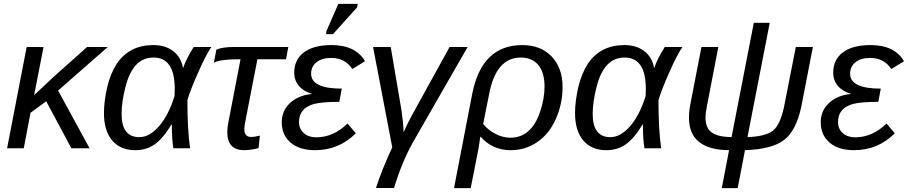

<svg xmlns="http://www.w3.org/2000/svg" viewBox="-20 -773 4733 1001"><path d="M447 0H352L221 -245L139 -185L104 0H17L119 -528H207L158 -277L257 -370L434 -528H542L283 -301Z M779 -538Q842 -538 883 -506.5Q924 -475 934 -419H935Q951 -467 990 -528H1082Q1055 -490 1014 -397Q974 -308 957 -251Q957 -95 971 0H884Q876 -46 876 -116V-124H874Q830 -51 786.5 -20.5Q743 10 686 10Q608 10 565 -40.5Q522 -91 522 -183Q522 -245 539 -319Q556 -390 589 -441Q655 -538 779 -538ZM781 -473Q725 -473 689 -434Q653 -395 634 -319Q614 -241 614 -179Q614 -58 706 -58Q760 -58 809.5 -115.5Q859 -173 890 -272L891 -309Q891 -473 781 -473Z M1234 -464H1221Q1129 -464 1095 -446L1108 -514Q1138 -528 1200 -528H1483L1471 -464H1322L1257 -130Q1254 -113 1254 -99Q1254 -59 1289 -59Q1308 -59 1335 -66L1328 -1Q1286 10 1253 10Q1165 10 1165 -84Q1165 -107 1170 -132Z M1628 -57Q1718 -57 1792 -129L1835 -78Q1747 10 1622 10Q1541 10 1495 -29.5Q1449 -69 1449 -136Q1449 -196 1492 -236Q1535 -276 1605 -283L1606 -284Q1563 -296 1538.5 -325Q1514 -354 1514 -394Q1514 -462 1564.5 -500Q1615 -538 1708 -538Q1834 -538 1883 -454L1817 -413Q1779 -471 1706 -471Q1658 -471 1630 -448.5Q1602 -426 1602 -389Q1602 -311 1762 -311L1749 -242Q1659 -242 1617 -231Q1539 -209 1539 -137Q1539 -101 1564 -79Q1589 -57 1628 -57ZM1716 -595H1680L1682 -611L1744 -753H1845L1842 -735Z M1925 -528H2017L2073 -199L2080 -143Q2084 -110 2084 -83Q2109 -140 2142 -198L2324 -528H2418L2130 -26Q2075 74 2034 207H1940Q1972 109 2025 -5Z M2703 -538Q2799 -538 2856 -478.5Q2913 -419 2913 -319Q2913 -232 2878 -153Q2844 -76 2782 -33Q2720 10 2643 10Q2547 10 2486 -60H2484L2475 0L2434 208H2347L2442 -284Q2492 -538 2703 -538ZM2695 -473Q2566 -473 2530 -282L2499 -127Q2523 -96 2562.5 -75.5Q2602 -55 2640 -55Q2696 -55 2734 -89Q2773 -122 2796 -191Q2819 -260 2819 -321Q2819 -395 2786.5 -434Q2754 -473 2695 -473Z M3235 -538Q3298 -538 3339 -506.5Q3380 -475 3390 -419H3391Q3407 -467 3446 -528H3538Q3511 -490 3470 -397Q3430 -308 3413 -251Q3413 -95 3427 0H3340Q3332 -46 3332 -116V-124H3330Q3286 -51 3242.5 -20.5Q3199 10 3142 10Q3064 10 3021 -40.5Q2978 -91 2978 -183Q2978 -245 2995 -319Q3012 -390 3045 -441Q3111 -538 3235 -538ZM3237 -473Q3181 -473 3145 -434Q3109 -395 3090 -319Q3070 -241 3070 -179Q3070 -58 3162 -58Q3216 -58 3265.5 -115.5Q3315 -173 3346 -272L3347 -309Q3347 -473 3237 -473Z M3993 -654 3877 -58Q3973 -62 4010 -92Q4047 -122 4067 -213L4129 -528H4218L4157 -214Q4130 -90 4067 -42.5Q4004 5 3864 10L3826 208H3743L3781 10Q3572 8 3572 -159Q3572 -193 3579 -229L3637 -528H3725L3666 -222Q3658 -180 3658 -161Q3658 -106 3690.5 -82.5Q3723 -59 3794 -58L3910 -654Z M4438 -57Q4528 -57 4602 -129L4645 -78Q4557 10 4432 10Q4351 10 4305 -29.5Q4259 -69 4259 -136Q4259 -196 4302 -236Q4345 -276 4415 -283L4416 -284Q4373 -296 4348.5 -325Q4324 -354 4324 -394Q4324 -462 4374.5 -500Q4425 -538 4518 -538Q4644 -538 4693 -454L4627 -413Q4589 -471 4516 -471Q4468 -471 4440 -448.5Q4412 -426 4412 -389Q4412 -311 4572 -311L4559 -242Q4469 -242 4427 -231Q4349 -209 4349 -137Q4349 -101 4374 -79Q4399 -57 4438 -57Z"/></svg>

Font: Libra Sans
Style: Italic
Weight: 400
Italic angle: -12°
Foundry: Context Ltd
Version: Version 1.002